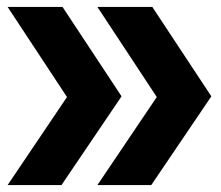

<svg xmlns="http://www.w3.org/2000/svg" viewBox="-20 -536 640 556"><path d="M421 -516 592 -257 418 0H262L434 -255L262 -516ZM161 -516 332 -257 158 0H2L174 -255L2 -516Z"/></svg>

Font: Red Hat Mono
Style: Regular
Weight: 300
Monospace: yes
Designer: Pentagram, MCKL
Foundry: Pentagram, MCKL
Version: Version 1.023